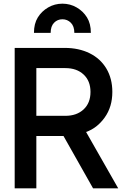

<svg xmlns="http://www.w3.org/2000/svg" viewBox="-20 -1016 664 1046"><path d="M60 -755H333Q409 -755 468 -726Q527 -697 559.5 -642.5Q592 -588 592 -515Q592 -434 550.5 -376Q509 -318 449 -297L624 10H487L326 -275H178V10H60ZM336 -385Q398 -385 435.5 -420Q473 -455 473 -515Q473 -575 435.5 -610Q398 -645 336 -645H178V-385ZM320 -996Q362 -996 397.5 -975.5Q433 -955 454 -921Q475 -887 475 -837H385Q385 -873 366 -892Q347 -911 320 -911Q293 -911 274.5 -892Q256 -873 256 -837H165Q165 -887 186 -921Q207 -955 242.5 -975.5Q278 -996 320 -996Z"/></svg>

Font: BLUETTI 2.0 Medium
Style: Italic
Weight: 500
Designer: Stijn de Vries
Foundry: tokotype
Version: Version 2.005;October 31, 2023;FontCreator 14.0.0.2814 64-bi